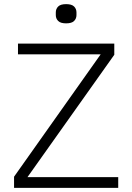

<svg xmlns="http://www.w3.org/2000/svg" viewBox="-20 -909 640 929"><path d="M552 0H48V-54L467 -646H67V-698H533V-644L113 -52H552ZM300 -796Q273 -796 261.5 -807.5Q250 -819 250 -836V-849Q250 -866 261.5 -877.5Q273 -889 300 -889Q327 -889 338.5 -877.5Q350 -866 350 -849V-836Q350 -819 338.5 -807.5Q327 -796 300 -796Z"/></svg>

Font: IBM Plex Mono Light
Style: Regular
Weight: 300
Monospace: yes
Designer: Mike Abbink, Paul van der Laan, Pieter van Rosmalen
Foundry: Bold Monday
Version: Version 2.3